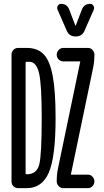

<svg xmlns="http://www.w3.org/2000/svg" viewBox="-20 -980 540 1000"><path d="M449.2 -960Q460 -960 466.3 -950.7Q472.7 -941.4 468.8 -930.7L420.9 -821.3Q408.2 -790 374 -790Q339.8 -790 327.1 -821.3L279.3 -930.7Q275.4 -940.4 281.2 -950.2Q287.1 -960 297.9 -960Q329.1 -960 340.8 -929.7L372.1 -847.7Q372.1 -846.7 374 -846.7Q375 -846.7 375 -847.7L406.2 -929.7Q418 -960 449.2 -960ZM464.8 -626 349.6 -73.2V-71.3Q349.6 -70.3 350.6 -70.3H438.5Q452.1 -70.3 461.9 -59.6Q471.7 -48.8 471.7 -35.2Q471.7 -21.5 461.9 -10.7Q452.1 0 438.5 0H309.6Q295.9 0 285.6 -10.7Q275.4 -21.5 275.4 -35.2Q275.4 -72.3 282.2 -103.5L397.5 -657.2Q397.5 -658.2 397.9 -658.2Q398.4 -658.2 398.4 -659.2Q398.4 -660.2 396.5 -660.2H309.6Q295.9 -660.2 285.6 -670.4Q275.4 -680.7 275.4 -694.8Q275.4 -709 285.6 -719.7Q295.9 -730.5 309.6 -730.5H438.5Q452.1 -730.5 461.9 -719.7Q471.7 -709 471.7 -695.3Q471.7 -658.2 464.8 -626ZM113.3 -653.3V-77.1Q113.3 -72.3 119.1 -72.3Q171.9 -72.3 184.6 -124Q197.3 -175.8 197.3 -365.2Q197.3 -538.1 183.6 -598.1Q169.9 -658.2 132.8 -658.2H118.2Q113.3 -658.2 113.3 -653.3ZM75.2 0Q60.5 0 50.3 -9.8Q40 -19.5 40 -35.2V-695.3Q40 -710 49.8 -720.2Q59.6 -730.5 75.2 -730.5H119.1Q174.8 -730.5 207 -697.8Q239.3 -665 254.4 -585.4Q269.5 -505.9 269.5 -365.2Q269.5 -163.1 234.4 -81.5Q199.2 0 119.1 0H113.3Z"/></svg>

Font: Rounded-L Mgen+ 2m regular
Style: Regular
Weight: 400
Designer: [Source Han Sans]
Ryoko NISHIZUKA  (kana & ideographs); Paul D. Hunt (Latin, Greek & Cyrillic); Wenlong ZHANG  (bopomofo
Version: Version 1.059.20150602